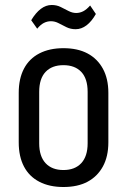

<svg xmlns="http://www.w3.org/2000/svg" viewBox="-20 -741 508 769"><path d="M234 8Q178 8 137.5 -13Q97 -34 76 -74Q55 -114 55 -171V-369Q55 -426 76 -466Q97 -506 137.5 -527Q178 -548 234 -548Q291 -548 330.5 -527Q370 -506 392 -466Q414 -426 414 -369V-171Q414 -114 392 -74Q370 -34 330.5 -13Q291 8 234 8ZM234 -60Q280 -60 305.5 -87.5Q331 -115 331 -167V-373Q331 -426 305.5 -453Q280 -480 234 -480Q188 -480 162.5 -453Q137 -426 137 -373V-167Q137 -115 162.5 -87.5Q188 -60 234 -60ZM105 -660Q123 -690 143.5 -705.5Q164 -721 187 -721Q207 -721 223 -713Q239 -705 254.5 -697Q270 -689 285 -689Q300 -689 313.5 -696Q327 -703 341 -719L364 -685Q347 -655 326.5 -639.5Q306 -624 283 -624Q263 -624 246.5 -632Q230 -640 215 -648Q200 -656 184 -656Q169 -656 155.5 -649Q142 -642 129 -626Z"/></svg>

Font: Pathway Extreme Condensed
Style: Regular
Weight: 400
Width: 3
Version: Version 1.001;gftools[0.9.26]